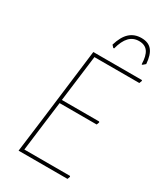

<svg xmlns="http://www.w3.org/2000/svg" viewBox="-203 -910 859 996"><g transform="rotate(30 226.5 -412.5)"><path d="M143 -340H366L369 -336L363 -320H141L125 -195L103 -20H376L379 -16L373 0H80L105 -195L160 -637H451L453 -633L447 -617H178ZM227 -720Q243 -774 271 -799.5Q299 -825 341 -825Q383 -825 404 -799.5Q425 -774 429 -720L414 -707H409Q408 -757 391 -781Q374 -805 338 -805Q303 -805 280 -781Q257 -757 244 -707H239Z"/></g></svg>

Font: Luna Sans Thin
Style: Italic
Weight: 250
Italic angle: -7°
Designer: Juan Pablo del Peral
Foundry: Huerta Tipografica
Version: Version 2.001; ttfautohint (v1.5)